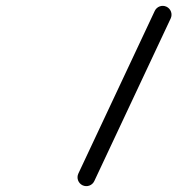

<svg xmlns="http://www.w3.org/2000/svg" viewBox="-20 -604 604 654"><path d="M507.1 -566.8C507.1 -566.8 507.1 -566.8 507.1 -566.8C420.4 -382.1 333.6 -197.4 246.9 -12.8C239.9 2.2 246.3 20.1 261.3 27.2C276.3 34.2 294.2 27.8 301.2 12.8C301.2 12.8 301.2 12.8 301.2 12.8C388 -171.9 474.7 -356.6 561.4 -541.2C568.5 -556.2 562 -574.1 547 -581.2C532 -588.2 514.2 -581.8 507.1 -566.8Z"/></svg>

Font: FRB American Cursive
Style: Bold Italic
Weight: 700
Italic angle: -25°
Version: Version 2.0;Modular Font Editor K font №1